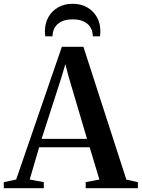

<svg xmlns="http://www.w3.org/2000/svg" viewBox="-48 -995 749 1015"><path d="M37.5 -46 279 -747.5H393L620 -45.5L681 -32V0H405V-32L477.5 -46L426 -216.5H159L109 -46L183.5 -32V0H-28V-32ZM412 -261 315.5 -587 297.5 -656 277 -586.5 172 -261ZM336 -975Q379 -975 412 -956.5Q445 -938 463.8 -905.2Q482.5 -872.5 482.5 -830.5Q482.5 -823 482 -816.8Q481.5 -810.5 480.5 -803H442.5Q442.5 -807.5 442.2 -812.5Q442 -817.5 440.5 -822.5Q437 -842 425 -857.8Q413 -873.5 391.2 -883Q369.5 -892.5 336 -892.5Q303 -892.5 281.2 -883Q259.5 -873.5 247.5 -857.8Q235.5 -842 231.5 -822.5Q230.5 -817.5 230 -812.5Q229.5 -807.5 229.5 -803H191.5Q190.5 -810.5 190 -816.8Q189.5 -823 189.5 -830.5Q189.5 -872.5 208.2 -905.2Q227 -938 260 -956.5Q293 -975 336 -975Z"/></svg>

Font: Merriweather 96pt SemiBold
Style: Regular
Weight: 600
Version: Version 2.100